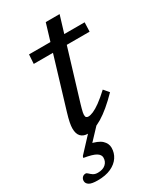

<svg xmlns="http://www.w3.org/2000/svg" viewBox="-212 -664 823 978"><g transform="rotate(-30 200.0 -174.5)"><path d="M74 -436.5 77.5 -490.5H404.5L402.5 -436.5ZM178.5 -140.5Q174.5 -127.5 171.8 -116.8Q169 -106 167.2 -97.8Q165.5 -89.5 165.5 -84.5Q165.5 -73 169.5 -69Q173.5 -65 182 -65Q193.5 -65 211.2 -72.5Q229 -80 254.2 -98.2Q279.5 -116.5 313 -147.5L338.5 -117.5Q306 -84 277 -59.8Q248 -35.5 222.5 -20.2Q197 -5 175.2 2.2Q153.5 9.5 135 9.5Q109.5 9.5 94.8 -5.8Q80 -21 80 -53Q80 -67 84 -87.5Q88 -108 98 -141L233.5 -590.5H315ZM60.5 240.5Q24.5 240.5 10.2 231.2Q-4 222 -4 207.5Q-4 195.5 3.5 187.2Q11 179 23 179Q29 179 36 186Q43 193 53.2 200Q63.5 207 80.5 207Q110 207 126.5 192.2Q143 177.5 143 154Q143 137 123.8 125Q104.5 113 53 104.5L56 95L157 -13.5H201.5L104 90L109 56Q163 67 183.5 86.5Q204 106 204 131Q204 161.5 187.5 186.2Q171 211 139 225.8Q107 240.5 60.5 240.5Z"/></g></svg>

Font: Newsreader 9pt
Style: Italic
Weight: 400
Italic angle: -17°
Designer: Hugues Gentile
Foundry: Production Type
Version: Version 1.003